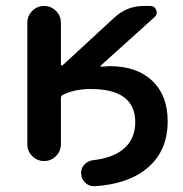

<svg xmlns="http://www.w3.org/2000/svg" viewBox="-20 -565 618 648"><path d="M185.5 -347.7Q185.5 -344.7 187.5 -344.2Q189.5 -343.8 191.4 -344.7L366.2 -505.9Q408.2 -544.9 465.8 -544.9H486.3Q502 -544.9 507.3 -530.8Q512.7 -516.6 501 -506.8L320.3 -343.8Q318.4 -342.8 319.3 -341.3Q320.3 -339.8 322.3 -339.8Q335 -340.8 349.6 -341.8Q441.4 -341.8 493.7 -292.5Q545.9 -243.2 545.9 -156.2Q545.9 -51.8 472.7 5.9Q411.1 55.7 300.8 63.5Q298.8 63.5 296.9 63.5Q281.2 63.5 268.6 52.7Q254.9 40 253.9 21.5Q252.9 10.7 257.8 0.5Q262.7 -9.8 272.5 -16.1Q282.2 -22.5 293.9 -24.4Q354.5 -31.2 389.6 -56.6Q436.5 -90.8 436.5 -152.3Q436.5 -264.6 286.1 -264.6Q232.4 -264.6 192.4 -245.1Q185.5 -241.2 185.5 -234.4V-78.1Q185.5 -54.7 168.9 -38.1Q152.3 -21.5 128.9 -21.5Q105.5 -21.5 88.9 -38.1Q72.3 -54.7 72.3 -78.1V-488.3Q72.3 -511.7 88.9 -528.3Q105.5 -544.9 128.9 -544.9Q152.3 -544.9 168.9 -528.3Q185.5 -511.7 185.5 -488.3Z"/></svg>

Font: Gen Jyuu Gothic P Medium
Style: Regular
Weight: 500
Designer: [Source Han Sans]
Ryoko NISHIZUKA  (kana & ideographs); Paul D. Hunt (Latin, Greek & Cyrillic); Wenlong ZHANG  (bopomofo
Version: Version 1.002.20150607